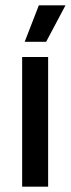

<svg xmlns="http://www.w3.org/2000/svg" viewBox="-20 -704 266 724"><path d="M63.5 0V-489H161.5V0ZM126.5 -684H226.5V-683L154 -546.5H73.5V-547.5Z"/></svg>

Font: Anek Odia Medium Medium
Style: Regular
Weight: 500
Version: Version 1.003